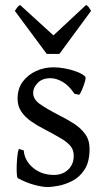

<svg xmlns="http://www.w3.org/2000/svg" viewBox="-20 -741 427 776"><path d="M174 15Q151 15 118 6Q85 -3 52 -21Q49 -23 48 -37Q47 -51 47.5 -70.5Q48 -90 50 -109Q52 -128 56 -139L76 -133Q79 -92 113.5 -63Q148 -34 198 -34Q233 -34 255.5 -55.5Q278 -77 278 -111Q278 -134 266 -149.5Q254 -165 227.5 -181Q201 -197 157 -220Q131 -233 106.5 -250Q82 -267 66.5 -289.5Q51 -312 51 -342Q51 -383 72 -411Q93 -439 126 -454Q159 -469 196 -469Q217 -469 242 -464.5Q267 -460 289.5 -451.5Q312 -443 324 -432Q328 -428 323.5 -412Q319 -396 312 -379.5Q305 -363 300 -358L281 -362Q258 -396 232.5 -410.5Q207 -425 184 -425Q151 -425 132.5 -406Q114 -387 114 -366Q114 -340 140.5 -321Q167 -302 223 -273Q251 -259 278.5 -241.5Q306 -224 324 -199.5Q342 -175 342 -139Q342 -87 322 -56Q302 -25 272.5 -10Q243 5 215.5 10Q188 15 174 15ZM220 -523H169L40 -697Q47 -707 50 -711.5Q53 -716 61 -721L196 -598L328 -721Q336 -716 339 -711.5Q342 -707 348 -697Z"/></svg>

Font: ChillKai
Style: Regular
Weight: 400
Designer: ChillType
Foundry: 寒蝉字型
Version: Version 2.000